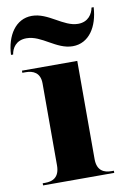

<svg xmlns="http://www.w3.org/2000/svg" viewBox="-114 -829 587 882"><g transform="rotate(-10 179.0 -388.0)"><path d="M260 -606C336 -606 380 -676 385 -766H375C370 -738 350 -703 302 -703C233 -703 175 -776 98 -776C22 -776 -23 -705 -27 -616H-17C-13 -644 6 -679 56 -679C127 -679 183 -606 260 -606ZM14 0H346V-10H335C301 -10 268 -23 268 -78V-536H10V-526H26C59 -526 93 -513 93 -462V-80C93 -23 60 -10 26 -10H14Z"/></g></svg>

Font: Noto Serif Display ExtraBold
Style: Regular
Weight: 800
Designer: Monotype Design Team
Foundry: Monotype Imaging Inc.
Version: Version 2.009